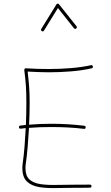

<svg xmlns="http://www.w3.org/2000/svg" viewBox="-20 -1022 596 1031"><path d="M82 -338.4Q81.1 -346.7 89.4 -347.7Q104.5 -349.6 119.1 -351.1Q121.6 -412.1 121.6 -468.8Q121.6 -521.5 119.1 -559.3Q116.7 -597.2 110.4 -646Q109.9 -648.4 112.1 -652.1Q114.3 -655.8 119.1 -655.3Q149.9 -653.3 180.9 -652.3Q211.9 -651.4 242.7 -651.4Q300.3 -651.4 360.1 -656.2Q419.9 -661.1 468.3 -671.9Q476.6 -673.8 478.5 -665.5Q480.5 -657.2 472.2 -655.3Q422.4 -643.6 361.6 -638.7Q300.8 -633.8 242.7 -633.8Q214.4 -633.8 185.5 -635Q156.7 -636.2 128.4 -637.7Q133.8 -592.3 136.5 -555.9Q139.2 -519.5 139.2 -468.8Q139.2 -414.1 136.2 -352.5Q193.8 -357.4 256.3 -357.4Q301.3 -357.4 345.2 -354.7Q389.2 -352.1 432.6 -346.7Q440.9 -345.7 439.9 -337.4Q439 -329.1 430.7 -330.1Q387.7 -335.4 344.2 -337.6Q300.8 -339.8 256.3 -339.8Q224.6 -339.8 195.1 -338.9Q165.5 -337.9 135.7 -335.4Q132.8 -284.2 128.7 -234.6Q124.5 -185.1 118.7 -144Q116.7 -132.3 116.7 -119.6Q116.7 -78.1 137.9 -58.6Q159.2 -39.1 196.8 -33.4Q234.4 -27.8 283.2 -29.1Q332 -30.3 387.2 -30.3Q406.7 -30.3 425.5 -30.3Q444.3 -30.3 462.4 -30.8Q471.2 -30.8 471.2 -22.5Q471.2 -14.2 462.4 -14.2Q444.3 -13.7 425.5 -13.7Q406.7 -13.7 387.2 -13.7Q334.5 -13.7 283.4 -12.2Q232.4 -10.7 190.9 -17.3Q149.4 -23.9 124.8 -47.1Q100.1 -70.3 100.1 -119.6Q100.1 -133.8 102.1 -147Q107.9 -187 111.8 -235.4Q115.7 -283.7 118.2 -334Q105 -332.5 91.3 -331.1Q83 -330.1 82 -338.4ZM204.6 -855Q197.3 -859.4 201.7 -866.7L282.7 -998Q285.2 -1002.9 290 -1002.4Q294.9 -1002 296.9 -999L390.6 -881.3Q396 -875 389.2 -869.1Q382.8 -863.8 377 -870.6L291 -979L216.3 -857.9Q211.9 -850.6 204.6 -855Z"/></svg>

Font: Mikhak-FD Thin
Style: Regular
Weight: 100
Designer: Amin Abedi
Version: Version 3.2